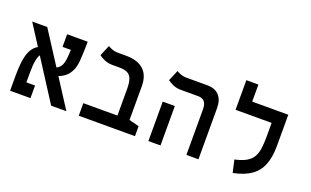

<svg xmlns="http://www.w3.org/2000/svg" viewBox="-82 -1136 2508 1550"><g transform="rotate(20 1172.0 -361.0)"><path d="M408.2 0 32.2 -585.9H161.6L539.1 0ZM92.3 0V-108.4H230.5V0ZM55.7 0Q55.7 -15.1 55.7 -49.3Q55.7 -83.5 55.7 -134.8Q55.7 -191.9 61.5 -243.2Q67.4 -294.4 83.5 -334.5Q99.6 -374.5 131.3 -398.9Q163.1 -423.3 215.8 -427.2L228.5 -378.4Q202.6 -375 186.8 -355.5Q170.9 -335.9 163.6 -296.1Q156.2 -256.3 156.2 -191.4Q156.2 -166 156.2 -136.5Q156.2 -106.9 156.2 -78.6Q156.2 -50.3 156.2 -29.1Q156.2 -7.8 156.2 0ZM298.8 -232.9 291 -296.4Q330.1 -296.4 353 -309.8Q376 -323.2 387 -351.6Q397.9 -379.9 400.9 -424.3Q403.3 -463.4 405.5 -505.4Q407.7 -547.4 407.7 -585.9H509.3Q509.3 -547.4 507.6 -505.1Q505.9 -462.9 503.9 -432.1Q500.5 -373.5 482.4 -335.2Q464.4 -296.9 435.8 -274.4Q407.2 -252 372.1 -242.4Q336.9 -232.9 298.8 -232.9ZM332.5 -477.5V-585.9H504.9L480.5 -477.5Z M1128.4 -85.9V0H645.5V-107.9H1042ZM1042.5 -397.9V0H938.5V-335.4Q938.5 -389.6 927.5 -420.7Q916.5 -451.7 890.6 -464.8Q864.7 -478 820.3 -478H760.7Q723.6 -478 693.8 -490.5Q664.1 -502.9 643.1 -519L682.1 -611.8Q693.4 -604.5 716.1 -595.2Q738.8 -585.9 763.7 -585.9H838.9Q939 -585.9 990.7 -538.1Q1042.5 -490.2 1042.5 -397.9Z M1570.3 0V-392.1Q1570.3 -478 1497.6 -478H1350.1Q1312.5 -478 1283 -490.5Q1253.4 -502.9 1232.4 -519L1271.5 -611.8Q1282.7 -604.5 1305.7 -595.2Q1328.6 -585.9 1353 -585.9H1538.1Q1603 -585.9 1638.4 -547.9Q1673.8 -509.8 1673.8 -439.5V0ZM1243.7 0V-338.9H1347.7V0Z M2232.4 -585.9V-478H1818.8V-585.9ZM1922.4 -546.4H1818.8V-732.4H1922.4ZM2128.4 -585.9H2232.4V-318.4Q2232.4 -222.2 2206.3 -155.8Q2180.2 -89.4 2122.8 -49.3Q2065.4 -9.3 1971.2 9.3L1946.8 -97.7Q2005.9 -110.4 2041.7 -130.4Q2077.6 -150.4 2096.4 -180.4Q2115.2 -210.4 2121.8 -253.4Q2128.4 -296.4 2128.4 -356Z"/></g></svg>

Font: Cascadia Mono Medium
Style: Regular
Weight: 500
Monospace: yes
Designer: Aaron Bell
Foundry: Saja Typeworks
Version: Version 2407.024